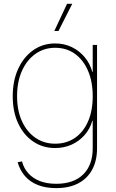

<svg xmlns="http://www.w3.org/2000/svg" viewBox="-20 -762 602 994"><path d="M271 211.9Q216.8 211.9 176 195.8Q135.3 179.7 109.1 149.4Q83 119.1 71.3 77.6L93.8 73.7Q103.5 109.9 127.2 135.7Q150.9 161.6 186.8 175.5Q222.7 189.5 271 189.5Q361.3 189.5 410.6 141.1Q460 92.8 460 5.4V-136.7H458Q445.8 -94.2 417.5 -62.3Q389.2 -30.3 350.1 -12.9Q311 4.4 265.6 4.4Q201.7 4.4 152.1 -29.1Q102.5 -62.5 74.2 -123Q45.9 -183.6 45.9 -263.7Q45.9 -344.2 74.2 -405.8Q102.5 -467.3 152.1 -502.2Q201.7 -537.1 265.6 -537.1Q312.5 -537.1 351.8 -518.1Q391.1 -499 418.7 -465.8Q446.3 -432.6 458 -389.6H460V-529.3H482.4V5.4Q482.4 69.8 457.3 116.2Q432.1 162.6 385 187.3Q337.9 211.9 271 211.9ZM265.6 -18.1Q324.2 -18.1 367.9 -48.1Q411.6 -78.1 435.8 -133.3Q460 -188.5 460 -263.7Q460 -338.4 436 -394.8Q412.1 -451.2 368.4 -482.9Q324.7 -514.6 265.6 -514.6Q208 -514.6 163.3 -482.9Q118.7 -451.2 93.5 -394.8Q68.4 -338.4 68.4 -263.7Q68.4 -189.5 93.8 -134.3Q119.1 -79.1 163.6 -48.6Q208 -18.1 265.6 -18.1ZM261.2 -601.6 327.1 -742.2H354L282.7 -601.6Z"/></svg>

Font: Inter 24pt Thin
Style: Regular
Weight: 250
Designer: Rasmus Andersson
Foundry: rsms
Version: Version 4.001;git-66647c0bb